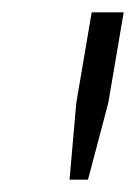

<svg xmlns="http://www.w3.org/2000/svg" viewBox="-20 -706 221 312"><path d="M93 -414 104 -539 129 -686H181L156 -539L123 -414Z"/></svg>

Font: Archivo SemiBold Thin
Style: Italic
Weight: 250
Italic angle: -10°
Version: Version 2.001